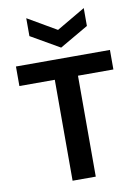

<svg xmlns="http://www.w3.org/2000/svg" viewBox="-98 -971 750 1036"><g transform="rotate(-10 277.5 -453.5)"><path d="M214 0V-660H341V0ZM20 -553V-660H535V-553ZM120 -907 278 -815 435 -907V-809L278 -718L120 -809Z"/></g></svg>

Font: Bricolage Grotesque 24pt SemiBold
Style: Regular
Weight: 600
Designer: Mathieu Triay
Foundry: Atelier Triay
Version: Version 1.001;gftools[0.9.33.dev8+g029e19f]